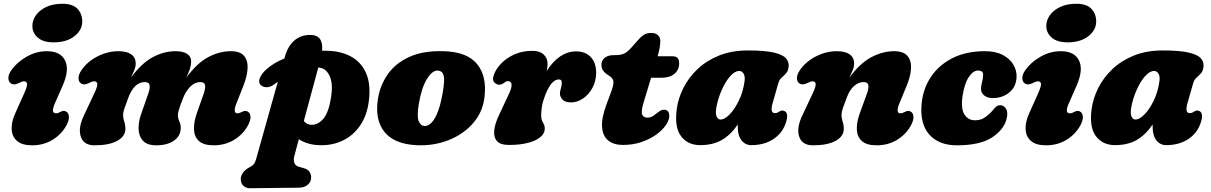

<svg xmlns="http://www.w3.org/2000/svg" viewBox="-20 -757 6434 1020"><path d="M265 -532Q209.5 -532 180.8 -557.2Q152 -582.5 152 -619Q152 -649.5 171 -676.2Q190 -703 225.8 -720Q261.5 -737 311.5 -737Q366.5 -737 391.8 -710Q417 -683 417 -643Q417 -597.5 375.5 -564.8Q334 -532 265 -532ZM272 -209Q248 -155 277 -155Q283 -155 287.8 -156.5Q292.5 -158 302 -163Q321 -174 336 -161Q346 -152.5 346.2 -134.5Q346.5 -116.5 333 -91Q307 -43.5 259.2 -14.2Q211.5 15 150.5 15Q97.5 15 70.8 -8Q44 -31 42 -69.8Q40 -108.5 61 -155L108.5 -261Q125.5 -299 123.8 -312Q122 -325 107 -325Q100.5 -325 94.2 -322.2Q88 -319.5 78.5 -315Q65 -308.5 54.8 -308.8Q44.5 -309 37.5 -314Q25 -322.5 24.5 -341.5Q24 -360.5 39.5 -383Q67.5 -424 119.2 -454.5Q171 -485 229 -485Q301.5 -485 325.8 -435.5Q350 -386 312.5 -301Z M729 -149 767.5 -259Q777.5 -286.5 774.8 -303.8Q772 -321 749.5 -321Q692 -321 661 -236Q648 -200 641 -180.8Q634 -161.5 634 -146Q634 -128 640 -111Q646 -94 646 -72Q646 -32.5 602.8 -8.8Q559.5 15 482 15Q425 15 409.5 -30.5Q394 -76 425 -142L481 -261Q498.5 -298 496.8 -311.5Q495 -325 479.5 -325Q473 -325 466.8 -322.2Q460.5 -319.5 451 -315Q426 -303 410 -314Q397.5 -322.5 397.2 -341.5Q397 -360.5 412 -383Q443 -429 497.2 -457Q551.5 -485 609 -485Q653.5 -485 677.2 -468.2Q701 -451.5 701 -419Q701 -403 693.5 -384.2Q686 -365.5 676 -345Q732.5 -422 792 -453.5Q851.5 -485 912 -485Q953.5 -485 974.5 -470.5Q995.5 -456 995.5 -432.5Q995.5 -410.5 987.8 -388Q980 -365.5 969 -343.5Q1026 -421.5 1085.8 -453.2Q1145.5 -485 1206.5 -485Q1256 -485 1276.8 -460Q1297.5 -435 1295.2 -393.2Q1293 -351.5 1273 -301L1236.5 -209Q1215 -155 1241.5 -155Q1251 -155 1266.5 -163Q1286 -173.5 1300.5 -161Q1310.5 -152.5 1310.8 -134.5Q1311 -116.5 1297.5 -91Q1271.5 -43.5 1223.8 -14.2Q1176 15 1115 15Q1062 15 1037 -7.8Q1012 -30.5 1010.5 -69.2Q1009 -108 1025.5 -155L1062 -259Q1071.5 -286 1069.5 -303.5Q1067.5 -321 1044 -321Q1015 -321 990.5 -296.2Q966 -271.5 951.5 -233Q935.5 -192 930.2 -173.2Q925 -154.5 925 -147Q925 -127.5 933.2 -110.5Q941.5 -93.5 940 -74Q938.5 -33 903 -9Q867.5 15 811 15Q761 15 739 -9.8Q717 -34.5 716.2 -72.2Q715.5 -110 729 -149Z M1434 -307Q1415 -293 1394.8 -293.8Q1374.5 -294.5 1363 -307.5Q1351.5 -321 1361 -343.8Q1370.5 -366.5 1395 -388.5Q1432.5 -422.5 1491 -446.5L1493.5 -456Q1508.5 -510.5 1542.8 -541Q1577 -571.5 1628 -571.5Q1699 -571.5 1691 -487.5Q1699.5 -487.5 1708 -487.5Q1787 -487.5 1843.2 -457.5Q1899.5 -427.5 1925.2 -367.5Q1951 -307.5 1939 -217Q1929.5 -144.5 1894.8 -92.5Q1860 -40.5 1806.5 -13Q1753 14.5 1687 14.5Q1650 14.5 1620 6Q1590 -2.5 1567.5 -17.5L1543 74Q1538.5 91 1543.5 107.2Q1548.5 123.5 1567.5 129L1594 136.5Q1616.5 143 1624.5 156.2Q1632.5 169.5 1633 183Q1633.5 208.5 1615.5 224Q1597.5 239.5 1570 240L1308 243Q1289.5 243.5 1274.2 231.2Q1259 219 1259 193Q1259 178.5 1270.2 161.2Q1281.5 144 1313.5 127Q1326.5 120 1332.2 109.2Q1338 98.5 1341.5 85L1456 -323Q1445 -315.5 1434 -307ZM1634 -94Q1671 -93.5 1699 -127.5Q1727 -161.5 1739.5 -244.5Q1749.5 -311.5 1731.8 -351.8Q1714 -392 1678.5 -397.5Q1675 -398 1671 -398.5L1594 -114Q1610.5 -94.5 1634 -94Z M2338 -485Q2462 -481.5 2515 -416.2Q2568 -351 2553.5 -237.5Q2543.5 -160 2492.8 -102Q2442 -44 2364.2 -13Q2286.5 18 2196 14.5Q2075.5 9 2023.2 -55.2Q1971 -119.5 1987.5 -230Q1998.5 -302.5 2039.5 -361.8Q2080.5 -421 2154.8 -454.8Q2229 -488.5 2338 -485ZM2234.5 -87.5Q2249 -86 2266.5 -99.8Q2284 -113.5 2301 -151Q2318 -188.5 2330.5 -257Q2343.5 -328.5 2337.5 -354Q2331.5 -379.5 2308 -382Q2278 -385.5 2248.5 -338Q2219 -290.5 2204.5 -203Q2194.5 -139.5 2203.8 -114.8Q2213 -90 2234.5 -87.5Z M2632 -307Q2619.5 -307 2606.8 -318.5Q2594 -330 2602 -354.5Q2612.5 -388 2641 -418.2Q2669.5 -448.5 2712.5 -467.8Q2755.5 -487 2808.5 -487Q2847 -487 2868 -467.8Q2889 -448.5 2889 -417Q2889 -402 2884.5 -380.5Q2951.5 -484 3041 -484Q3090 -484 3118.5 -453.8Q3147 -423.5 3147 -371Q3147 -325.5 3127.2 -289.8Q3107.5 -254 3077 -233.5Q3046.5 -213 3014.5 -213Q2980 -213 2967.2 -229.2Q2954.5 -245.5 2954.5 -258Q2954.5 -272.5 2959.5 -286.8Q2964.5 -301 2964.5 -317.5Q2964.5 -335 2949 -335Q2909 -335 2877 -253Q2863.5 -218 2859.2 -193Q2855 -168 2855 -144Q2855 -121 2864.5 -106.2Q2874 -91.5 2874 -74Q2874 -35 2821.8 -11Q2769.5 13 2684 13Q2638.5 13 2620.2 -7.5Q2602 -28 2605.5 -63.5Q2609 -99 2630 -143.5L2685 -261Q2699.5 -292 2697.5 -309Q2695.5 -326 2678.5 -326Q2669 -326 2660.5 -319Q2646.5 -307 2632 -307Z M3220 -352 3205 -362Q3175 -382 3175 -412Q3175 -436 3192.5 -450Q3210 -464 3240 -464H3249Q3275.5 -464 3294 -471.8Q3312.5 -479.5 3334 -504L3375 -550Q3385 -561.5 3400.2 -571.8Q3415.5 -582 3439.5 -582Q3463 -582 3475.5 -569.8Q3488 -557.5 3488 -539.5Q3488 -525 3484.5 -504Q3481 -483 3473.5 -458H3554Q3588 -458 3588 -421Q3588 -386 3563 -365Q3538 -344 3496 -344H3439L3399.5 -214Q3385 -165.5 3391.5 -148.8Q3398 -132 3419.5 -132Q3434 -132 3444.2 -137.8Q3454.5 -143.5 3469.5 -156Q3483 -166.5 3490.5 -170.2Q3498 -174 3507.5 -174Q3535.5 -174 3535.5 -141Q3535.5 -118.5 3517 -91.8Q3498.5 -65 3465.2 -41.2Q3432 -17.5 3387.2 -2.2Q3342.5 13 3289.5 13Q3241.5 13 3212 -10Q3182.5 -33 3178.5 -81Q3174.5 -129 3202.5 -204L3226 -267Q3239.5 -303 3239 -321.2Q3238.5 -339.5 3220 -352Z M4084.5 -209Q4069.5 -156 4096.5 -156Q4105.5 -156 4110.5 -159Q4115.5 -162 4123 -166Q4136.5 -173.5 4149.5 -166Q4159.5 -161 4161.5 -145.2Q4163.5 -129.5 4153.5 -101Q4135 -48 4087 -17Q4039 14 3971.5 14Q3939.5 14 3919.5 -11.2Q3899.5 -36.5 3899.5 -80Q3899.5 -88 3899.5 -95.5Q3861 -39.5 3813.8 -12.8Q3766.5 14 3699.5 14Q3634.5 14 3598.5 -33Q3562.5 -80 3575 -176.5Q3582.5 -233.5 3610.2 -289Q3638 -344.5 3685.5 -389.8Q3733 -435 3800.2 -462Q3867.5 -489 3953.5 -489Q4039.5 -489 4087.8 -478.5Q4136 -468 4154.5 -448.2Q4173 -428.5 4169.5 -401Q4166.5 -378.5 4155.2 -366.5Q4144 -354.5 4132 -344Q4120 -333.5 4114.5 -314ZM3786.5 -191Q3779.5 -153 3787.2 -137.5Q3795 -122 3807.5 -122Q3830 -122 3856.8 -149.8Q3883.5 -177.5 3905.8 -223.8Q3928 -270 3935.5 -326Q3939 -351 3930.5 -365.5Q3922 -380 3907.5 -380Q3883.5 -380 3858.8 -351.8Q3834 -323.5 3814.8 -280.2Q3795.5 -237 3786.5 -191Z M4226.5 -314Q4214 -322.5 4213.8 -341.5Q4213.5 -360.5 4228.5 -383Q4259.5 -429 4313.8 -457Q4368 -485 4425.5 -485Q4470 -485 4493.8 -468.2Q4517.5 -451.5 4517.5 -419Q4517.5 -402.5 4509.8 -383.5Q4502 -364.5 4491.5 -343.5Q4549 -421.5 4609 -453.2Q4669 -485 4730 -485Q4779.5 -485 4800.8 -460Q4822 -435 4819.8 -393.2Q4817.5 -351.5 4796.5 -301L4758.5 -209Q4736.5 -155 4763.5 -155Q4773 -155 4788.5 -163Q4807.5 -174 4822.5 -161Q4832.5 -152.5 4832.8 -134.5Q4833 -116.5 4819.5 -91Q4793.5 -43.5 4745.8 -14.2Q4698 15 4637 15Q4584 15 4558.8 -7.8Q4533.5 -30.5 4532 -69.2Q4530.5 -108 4547.5 -155L4585.5 -259Q4595.5 -286 4593.2 -303.5Q4591 -321 4567.5 -321Q4540 -321 4516 -299Q4492 -277 4477.5 -236Q4464 -200 4457.2 -180.8Q4450.5 -161.5 4450.5 -146Q4450.5 -128 4456.5 -111Q4462.5 -94 4462.5 -72Q4462.5 -32.5 4419.2 -8.8Q4376 15 4298.5 15Q4241.5 15 4226 -30.5Q4210.5 -76 4241.5 -142L4297.5 -261Q4315 -298 4313.2 -311.5Q4311.5 -325 4296 -325Q4289.5 -325 4283.2 -322.2Q4277 -319.5 4267.5 -315Q4254 -308.5 4243.8 -308.8Q4233.5 -309 4226.5 -314Z M5176.5 -382.5Q5150 -382.5 5126.8 -348Q5103.5 -313.5 5093.5 -246.5Q5084 -178.5 5104 -148.2Q5124 -118 5159 -118Q5188 -118 5207 -129.8Q5226 -141.5 5244 -160Q5256.5 -173.5 5267 -185.8Q5277.5 -198 5294.5 -198Q5313 -198 5324.8 -178.5Q5336.5 -159 5327 -123.5Q5311.5 -66 5248 -25.5Q5184.5 15 5063.5 15Q4967 15 4916.2 -43Q4865.5 -101 4876.5 -209.5Q4884 -286 4925.5 -348.5Q4967 -411 5039.5 -448Q5112 -485 5212 -485Q5270.5 -485 5308.2 -464.5Q5346 -444 5364 -412.8Q5382 -381.5 5380.5 -348Q5378.5 -295.5 5341.8 -265.8Q5305 -236 5255 -236Q5225.5 -236 5208.2 -250.2Q5191 -264.5 5191.5 -287.5Q5192.5 -303.5 5197.5 -322.2Q5202.5 -341 5203 -361Q5203.5 -371 5196 -376.8Q5188.5 -382.5 5176.5 -382.5Z M5651.5 -532Q5596 -532 5567.2 -557.2Q5538.5 -582.5 5538.5 -619Q5538.5 -649.5 5557.5 -676.2Q5576.5 -703 5612.2 -720Q5648 -737 5698 -737Q5753 -737 5778.2 -710Q5803.5 -683 5803.5 -643Q5803.5 -597.5 5762 -564.8Q5720.5 -532 5651.5 -532ZM5658.5 -209Q5634.5 -155 5663.5 -155Q5669.5 -155 5674.2 -156.5Q5679 -158 5688.5 -163Q5707.5 -174 5722.5 -161Q5732.5 -152.5 5732.8 -134.5Q5733 -116.5 5719.5 -91Q5693.5 -43.5 5645.8 -14.2Q5598 15 5537 15Q5484 15 5457.2 -8Q5430.5 -31 5428.5 -69.8Q5426.5 -108.5 5447.5 -155L5495 -261Q5512 -299 5510.2 -312Q5508.5 -325 5493.5 -325Q5487 -325 5480.8 -322.2Q5474.5 -319.5 5465 -315Q5451.5 -308.5 5441.2 -308.8Q5431 -309 5424 -314Q5411.5 -322.5 5411 -341.5Q5410.5 -360.5 5426 -383Q5454 -424 5505.8 -454.5Q5557.5 -485 5615.5 -485Q5688 -485 5712.2 -435.5Q5736.5 -386 5699 -301Z M6288.5 -209Q6273.5 -156 6300.5 -156Q6309.5 -156 6314.5 -159Q6319.5 -162 6327 -166Q6340.5 -173.5 6353.5 -166Q6363.5 -161 6365.5 -145.2Q6367.5 -129.5 6357.5 -101Q6339 -48 6291 -17Q6243 14 6175.5 14Q6143.5 14 6123.5 -11.2Q6103.5 -36.5 6103.5 -80Q6103.5 -88 6103.5 -95.5Q6065 -39.5 6017.8 -12.8Q5970.5 14 5903.5 14Q5838.5 14 5802.5 -33Q5766.5 -80 5779 -176.5Q5786.5 -233.5 5814.2 -289Q5842 -344.5 5889.5 -389.8Q5937 -435 6004.2 -462Q6071.5 -489 6157.5 -489Q6243.5 -489 6291.8 -478.5Q6340 -468 6358.5 -448.2Q6377 -428.5 6373.5 -401Q6370.5 -378.5 6359.2 -366.5Q6348 -354.5 6336 -344Q6324 -333.5 6318.5 -314ZM5990.5 -191Q5983.5 -153 5991.2 -137.5Q5999 -122 6011.5 -122Q6034 -122 6060.8 -149.8Q6087.5 -177.5 6109.8 -223.8Q6132 -270 6139.5 -326Q6143 -351 6134.5 -365.5Q6126 -380 6111.5 -380Q6087.5 -380 6062.8 -351.8Q6038 -323.5 6018.8 -280.2Q5999.5 -237 5990.5 -191Z"/></svg>

Font: Fraunces 9pt SuperSoft Black
Style: Italic
Weight: 900
Italic angle: -16°
Version: Version 1.000;[0bf87f6ff]